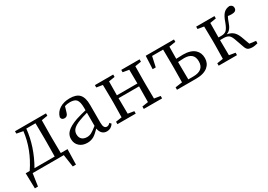

<svg xmlns="http://www.w3.org/2000/svg" viewBox="6 -1277 3061 2189"><g transform="rotate(-30 1536.0 -182.5)"><path d="M29 163 24 -38H77Q215 -242 242 -467L158 -483V-514H566V-483L486 -470Q484 -360 484 -286V-228Q484 -150 486 -38H575L570 163H528L504 0H94L70 163ZM140 -38H406Q408 -150 408 -228V-286Q408 -366 406 -476H285Q263 -254 140 -38Z M810 14Q747 14 708 -20Q666 -56 666 -118Q666 -171 703 -207Q743 -248 841 -283Q919 -307 974 -319V-351Q974 -431 948 -461Q924 -488 865 -488Q827 -488 795 -477L773 -403Q761 -359 724 -359Q683 -359 680 -397Q696 -458 750.5 -493Q805 -528 885 -528Q970 -528 1009 -487Q1050 -444 1050 -348V-111Q1050 -35 1093 -35Q1116 -35 1138 -59L1155 -38Q1122 12 1068 12Q1030 12 1006.5 -11.5Q983 -35 976 -77Q927 -27 895 -8Q856 14 810 14ZM839 -45Q869 -45 898 -60Q924 -74 974 -114V-287Q905 -268 862 -251Q795 -226 768 -193Q747 -167 747 -132Q747 -89 773 -66Q797 -45 839 -45Z M1210 0V-32L1290 -44Q1293 -127 1293 -228V-286Q1293 -388 1290 -470L1210 -483V-514H1451V-483L1371 -470Q1369 -362 1369 -288H1639Q1639 -364 1637 -470L1557 -483V-514H1798V-483L1717 -470Q1715 -360 1715 -286V-228Q1715 -155 1717 -45L1798 -32V0H1557V-32L1637 -44Q1639 -154 1639 -250H1369Q1369 -153 1371 -45L1451 -32V0Z M1994 0V-32L2086 -45Q2088 -155 2088 -228V-286Q2088 -366 2086 -476H1941L1912 -342H1871L1879 -514H2251V-483L2165 -469Q2163 -375 2163 -310Q2210 -313 2254 -313Q2355 -313 2406 -266Q2451 -225 2451 -155Q2451 -87 2403 -46Q2349 0 2247 0ZM2165 -38H2230Q2372 -38 2372 -157Q2372 -272 2244 -272Q2213 -272 2163 -268V-228Q2163 -150 2165 -38Z M2990 11Q2946 11 2926.5 -1Q2907 -13 2895 -49L2853 -168Q2837 -213 2814 -229Q2791 -245 2746 -245H2702Q2702 -155 2704 -45L2784 -32V0H2543V-32L2623 -44Q2626 -127 2626 -228V-286Q2626 -388 2623 -470L2543 -483V-514H2784V-483L2704 -470Q2702 -360 2702 -280H2742Q2783 -280 2806 -301Q2831 -324 2855 -390Q2879 -462 2909.5 -493.5Q2940 -525 2989 -528Q3030 -519 3030 -480Q3028 -434 2968 -434Q2938 -434 2917 -438Q2901 -410 2890 -376Q2874 -327 2853.5 -301Q2833 -275 2801 -264Q2853 -255 2883 -228Q2913 -201 2933 -147L2971 -43L3054 -32L3053 0Q3008 11 2990 11Z"/></g></svg>

Font: GenRyuMin TW R
Style: Regular
Weight: 400
Version: Version 1.501;PS 1;hotconv 16.6.51;makeotf.lib2.5.65220